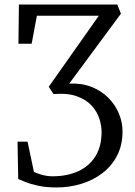

<svg xmlns="http://www.w3.org/2000/svg" viewBox="-20 -574 593 843"><path d="M284 -207Q339 -209.5 382.2 -192.2Q425.5 -175 455.8 -144.5Q486 -114 502 -75.5Q518 -37 518 3Q518 62.5 494.5 108.5Q471 154.5 430.2 185.8Q389.5 217 337.5 233Q285.5 249 229 249Q181.5 249 147.5 241.5Q113.5 234 91.8 225.2Q70 216.5 60 212L57 48H101L129 181Q147 189 167.8 194.5Q188.5 200 211 200Q274.5 200 323 178Q371.5 156 398.8 112.5Q426 69 426 5Q426 -21.5 416.5 -52Q407 -82.5 383.5 -109Q360 -135.5 319 -150.8Q278 -166 215 -161L194 -193L323 -376L414 -505H142L119 -382H61L63 -554H495L511 -514Z"/></svg>

Font: Merriweather 7pt Light
Style: Regular
Weight: 300
Designer: Eben Sorkin
Foundry: Eben Sorkin
Version: Version 2.200;gftools[0.9.31]